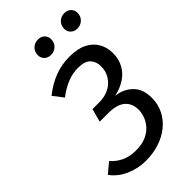

<svg xmlns="http://www.w3.org/2000/svg" viewBox="-286 -976 1071 1071"><g transform="rotate(-45 250.0 -440.5)"><path d="M299 -701Q363 -701 404 -680.5Q445 -660 465.5 -624Q486 -588 486 -543Q486 -495 465.5 -458.5Q445 -422 409 -399Q373 -376 325 -366Q381 -361 422 -323Q463 -285 463 -214Q463 -163 442 -121.5Q421 -80 384 -50Q347 -20 297.5 -4Q248 12 192 12Q131 12 75.5 -12Q20 -36 -15 -83L45 -133Q71 -102 108 -85Q145 -68 191 -68Q241 -68 274 -83Q307 -98 327 -121.5Q347 -145 355.5 -171Q364 -197 364 -218Q364 -269 331 -297Q298 -325 230 -325H163L184 -403H238Q270 -403 297 -412.5Q324 -422 344 -440Q364 -458 375.5 -483Q387 -508 387 -538Q387 -576 364.5 -599.5Q342 -623 289 -623Q246 -623 204 -606Q162 -589 121 -557L75 -617Q128 -659 183 -680Q238 -701 299 -701ZM234 -780Q211 -780 196 -794.5Q181 -809 181 -831Q181 -858 199 -875.5Q217 -893 244 -893Q267 -893 282 -878.5Q297 -864 297 -842Q297 -815 279 -797.5Q261 -780 234 -780ZM442 -780Q419 -780 404 -794.5Q389 -809 389 -831Q389 -858 407 -875.5Q425 -893 452 -893Q475 -893 490 -878.5Q505 -864 505 -842Q505 -815 487 -797.5Q469 -780 442 -780Z"/></g></svg>

Font: Fira Sans Variable
Style: Italic
Weight: 397
Italic angle: -8°
Designer: Carrois Corporate & Edenspiekermann AG
Foundry: Carrois Corporate GbR & Edenspiekermann AG
Version: Version 4.202